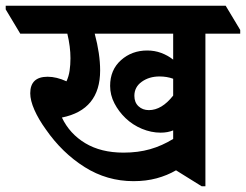

<svg xmlns="http://www.w3.org/2000/svg" viewBox="-78 -645 862 673"><path d="M390 -10Q297 -10 218.5 -59.5Q140 -109 83 -191Q57 -227 42.5 -260Q28 -293 28 -318Q28 -376 89 -376Q120 -376 155 -360Q163 -377 166 -397.5Q169 -418 169 -441Q169 -481 158 -527H-7L-58 -612V-625H713L764 -540V-527H642V8H629L539 -48Q508 -30 471 -20Q434 -10 390 -10ZM485 -180Q452 -180 419.5 -193.5Q387 -207 362 -231Q338 -254 323 -283Q308 -312 308 -344Q308 -400 346 -434Q384 -468 438 -468Q464 -468 487 -459.5Q510 -451 529 -436V-527H254Q273 -456 273 -398Q273 -260 139 -233Q166 -176 221 -143Q276 -110 355 -110Q406 -110 448 -122Q490 -134 529 -158V-188Q510 -180 485 -180ZM393 -309Q393 -286 407.5 -272.5Q422 -259 444 -259Q489 -259 529 -310V-369Q507 -377 481 -377Q445 -377 419 -358.5Q393 -340 393 -309Z"/></svg>

Font: Noto Serif Devanagari SemiCondensed
Style: Bold
Weight: 700
Width: 4
Designer: Universal Thirst, Indian Type Foundry and the Monotype Design Team
Foundry: Monotype Imaging Inc.
Version: Version 2.004; ttfautohint (v1.8.4.7-5d5b)